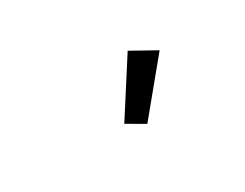

<svg xmlns="http://www.w3.org/2000/svg" viewBox="-38 -948 675 530"><g transform="rotate(-30 300.0 -683.0)"><path d="M321 -582 266 -614 375 -784 452 -741Z"/></g></svg>

Font: IBM Plex Mono Text
Style: Italic
Weight: 450
Italic angle: -9°
Monospace: yes
Designer: Mike Abbink, Paul van der Laan, Pieter van Rosmalen
Foundry: Bold Monday
Version: Version 2.1